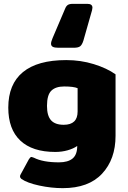

<svg xmlns="http://www.w3.org/2000/svg" viewBox="-20 -807 663 997"><path d="M245 -580Q245 -590 253 -609L319 -764Q324 -776 332.5 -781.5Q341 -787 358 -787H434Q460 -787 460 -767Q460 -764 458 -754L413 -596Q406 -574 396 -566.5Q386 -559 363 -559H283Q263 -559 254 -564Q245 -569 245 -580ZM91 122Q84 116 84 109Q84 104 87 99L130 20Q133 15 136.5 11.5Q140 8 144 8Q146 8 156 12Q203 36 286 36Q333 36 357 16Q381 -4 381 -49Q361 -35 331 -26.5Q301 -18 267 -18Q148 -18 85.5 -77Q23 -136 23 -248Q23 -370 99 -432.5Q175 -495 324 -495Q399 -495 467 -474Q535 -453 580 -421V-102Q580 20 510 95Q440 170 306 170Q246 170 183.5 156.5Q121 143 91 122ZM383 -228V-349Q362 -358 313 -358Q269 -358 246.5 -336Q224 -314 224 -257Q224 -206 245 -182.5Q266 -159 311 -159Q383 -159 383 -228Z"/></svg>

Font: Mitr SemiBold
Style: Regular
Weight: 600
Designer: Thanarat Vachiruckul
Foundry: Cadson Demak
Version: Version 1.003